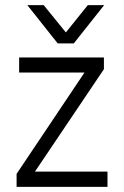

<svg xmlns="http://www.w3.org/2000/svg" viewBox="-20 -732 486 752"><path d="M401 0H45V-51L311 -448H55V-507H387V-461L117 -60H401ZM269 -562H206L87 -712H151L238 -605L324 -712H388Z"/></svg>

Font: Hind Madurai Light
Style: Regular
Weight: 300
Designer: Jyotish Sonowal
Foundry: Indian Type Foundry
Version: Version 1.001;PS 1.0;hotconv 1.0.86;makeotf.lib2.5.63406; tt